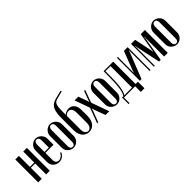

<svg xmlns="http://www.w3.org/2000/svg" viewBox="128 -1779 2939 2939"><g transform="rotate(-45 1598.0 -309.5)"><path d="M115 -496V-258H209V-496H288V-1H209V-238H115V-1H37V-496Z M353 -372Q353 -399 363 -423Q373 -447 390.5 -465Q408 -483 431.5 -493.5Q455 -504 481 -504Q507 -504 530.5 -493.5Q554 -483 571.5 -465Q589 -447 599.5 -423.5Q610 -400 610 -373V-242H434V-84Q434 -52 452 -32.5Q470 -13 499 -13Q528 -13 554.5 -32.5Q581 -52 595 -85L613 -77Q594 -36 561 -13.5Q528 9 486 9Q458 9 433.5 -1Q409 -11 391 -28.5Q373 -46 363 -70Q353 -94 353 -121ZM529 -262V-422Q529 -450 516 -467Q503 -484 482 -484Q461 -484 447.5 -467Q434 -450 434 -422V-262Z M795 -504Q821 -504 844.5 -493.5Q868 -483 885.5 -465.5Q903 -448 913.5 -424.5Q924 -401 924 -375V-118Q924 -92 914 -69Q904 -46 886.5 -28.5Q869 -11 846 -1Q823 9 797 9Q771 9 747.5 -1.5Q724 -12 706 -29Q688 -46 677.5 -69.5Q667 -93 667 -118V-375Q667 -401 677.5 -424.5Q688 -448 705.5 -465.5Q723 -483 746 -493.5Q769 -504 795 -504ZM796 -484Q774 -484 761 -467Q748 -450 748 -422V-72Q748 -44 761 -27.5Q774 -11 796 -11Q818 -11 830.5 -27.5Q843 -44 843 -72V-422Q843 -451 830.5 -467.5Q818 -484 796 -484Z M985 -180V-459Q985 -533 997 -579.5Q1009 -626 1031.5 -654.5Q1054 -683 1085 -697.5Q1116 -712 1154 -721L1271 -750L1276 -730L1160 -701Q1133 -694 1115 -684.5Q1097 -675 1086.5 -654.5Q1076 -634 1071.5 -598Q1067 -562 1067 -502V-432Q1081 -450 1109.5 -461Q1138 -472 1167 -472Q1220 -472 1255 -431.5Q1290 -391 1290 -310V-184Q1290 -139 1278 -103Q1266 -67 1245.5 -42.5Q1225 -18 1197 -5Q1169 8 1137 8Q1105 8 1077.5 -5Q1050 -18 1029.5 -42Q1009 -66 997 -101Q985 -136 985 -180ZM1067 -410V-111Q1067 -63 1088.5 -38Q1110 -13 1137 -13Q1165 -13 1186.5 -40Q1208 -67 1208 -124V-336Q1208 -394 1187.5 -420Q1167 -446 1139 -446Q1120 -446 1100 -436.5Q1080 -427 1067 -410Z M1399 -494 1451 -352 1458 -324H1465L1472 -352L1524 -494H1547L1473 -290L1576 -1H1495L1428 -185L1421 -213H1414L1407 -185L1337 -1H1314L1406 -247L1318 -494Z M1732 -504Q1758 -504 1781.5 -493.5Q1805 -483 1822.5 -465.5Q1840 -448 1850.5 -424.5Q1861 -401 1861 -375V-118Q1861 -92 1851 -69Q1841 -46 1823.5 -28.5Q1806 -11 1783 -1Q1760 9 1734 9Q1708 9 1684.5 -1.5Q1661 -12 1643 -29Q1625 -46 1614.5 -69.5Q1604 -93 1604 -118V-375Q1604 -401 1614.5 -424.5Q1625 -448 1642.5 -465.5Q1660 -483 1683 -493.5Q1706 -504 1732 -504ZM1733 -484Q1711 -484 1698 -467Q1685 -450 1685 -422V-72Q1685 -44 1698 -27.5Q1711 -11 1733 -11Q1755 -11 1767.5 -27.5Q1780 -44 1780 -72V-422Q1780 -451 1767.5 -467.5Q1755 -484 1733 -484Z M1863 131V-11H1891Q1906 -32 1916.5 -63.5Q1927 -95 1934 -140.5Q1941 -186 1944.5 -246Q1948 -306 1948 -384V-496H2156V-11H2206V131H2127V9H1883V131ZM2078 -11V-476H1968V-373Q1968 -313 1965.5 -257.5Q1963 -202 1956.5 -154.5Q1950 -107 1939 -70Q1928 -33 1912 -11Z M2469 -496V0H2449V-412L2452 -442L2445 -443L2436 -413L2273 0H2237V-496H2257V-190L2255 -160L2262 -159L2270 -189L2388 -496Z M2841 0H2762V-394L2765 -424H2758L2756 -394L2689 0H2653L2569 -394L2565 -424H2558L2561 -394V0H2541V-495H2629L2689 -208L2692 -178H2699L2702 -208L2751 -495H2841Z M3035 -504Q3061 -504 3084.5 -493.5Q3108 -483 3125.5 -465.5Q3143 -448 3153.5 -424.5Q3164 -401 3164 -375V-118Q3164 -92 3154 -69Q3144 -46 3126.5 -28.5Q3109 -11 3086 -1Q3063 9 3037 9Q3011 9 2987.5 -1.5Q2964 -12 2946 -29Q2928 -46 2917.5 -69.5Q2907 -93 2907 -118V-375Q2907 -401 2917.5 -424.5Q2928 -448 2945.5 -465.5Q2963 -483 2986 -493.5Q3009 -504 3035 -504ZM3036 -484Q3014 -484 3001 -467Q2988 -450 2988 -422V-72Q2988 -44 3001 -27.5Q3014 -11 3036 -11Q3058 -11 3070.5 -27.5Q3083 -44 3083 -72V-422Q3083 -451 3070.5 -467.5Q3058 -484 3036 -484Z"/></g></svg>

Font: Moniqa SemBd Narrow Heading
Style: Regular
Weight: 600
Width: 4
Designer: Rajesh Rajput
Foundry: Rajesh Rajput
Version: Version 1.000